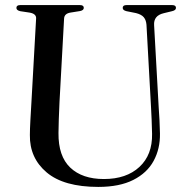

<svg xmlns="http://www.w3.org/2000/svg" viewBox="-20 -720 742 755"><path d="M574 -296 556 -622.5Q554.5 -641 545.5 -652Q536.5 -663 515 -668.5L477.5 -676Q462.5 -679.5 462.5 -689Q462.5 -700 477.5 -700H657Q672 -700 672 -689Q672 -679.5 656.5 -676L623.5 -668Q583.5 -658.5 586 -621L604 -298Q606 -272 607.2 -246.8Q608.5 -221.5 609 -195Q610 -135 584.2 -87.5Q558.5 -40 504.2 -12.5Q450 15 366.5 15Q231 15 163.5 -42Q96 -99 97.5 -189.5Q97.5 -210.5 99.5 -247.5Q101.5 -284.5 103.5 -316.5L122 -647.5Q123 -666 96 -670.5L59.5 -676Q44.5 -679.5 44.5 -689Q44.5 -700 59.5 -700H294.5Q309.5 -700 309.5 -689Q309.5 -679.5 294.5 -676.5L257 -670.5Q233 -666.5 232 -647L214 -319Q212 -281.5 211.2 -251Q210.5 -220.5 210 -197Q209 -106 256.2 -61Q303.5 -16 388.5 -16Q477 -16 528.2 -63.5Q579.5 -111 578 -193.5Q577.5 -226 576.2 -250.8Q575 -275.5 574 -296Z"/></svg>

Font: Fraunces 72pt S000
Style: Regular
Weight: 400
Version: Version 1.000; ttfautohint (v1.8.3)